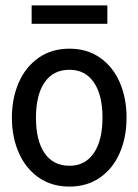

<svg xmlns="http://www.w3.org/2000/svg" viewBox="-20 -680 512 710"><path d="M24 -245Q24 -317 49.5 -375Q75 -433 123 -466.5Q171 -500 237 -500Q302 -500 350 -466.5Q398 -433 423 -375Q448 -317 448 -245Q448 -173 423 -115Q398 -57 350 -23.5Q302 10 237 10Q171 10 123 -23.5Q75 -57 49.5 -115Q24 -173 24 -245ZM359 -245Q359 -329 327 -375.5Q295 -422 237 -422Q177 -422 145 -375.5Q113 -329 113 -245Q113 -160 145 -113.5Q177 -67 237 -67Q295 -67 327 -114Q359 -161 359 -245ZM97 -660H377V-592H97Z"/></svg>

Font: Cabin Condensed
Style: Regular
Weight: 400
Width: 3
Designer: Pablo Impallari
Foundry: Pablo Impallari. http://www.impallari.com Igino Marini. http://www.ikern.com
Version: Version 2.200